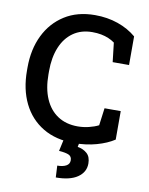

<svg xmlns="http://www.w3.org/2000/svg" viewBox="-100 -793 839 1083"><g transform="rotate(10 319.5 -251.0)"><path d="M363.8 10.3Q258.8 10.3 184.3 -34.4Q109.9 -79.1 70.6 -159.4Q31.2 -239.7 31.2 -346.2V-364.3Q31.2 -468.3 70.3 -548.6Q109.4 -628.9 182.1 -675Q254.9 -721.2 356 -721.2Q426.8 -721.2 487.3 -700.2Q547.9 -679.2 592.8 -641.1V-477.1H499L486.3 -586.9Q470.2 -598.6 450.7 -606.9Q431.2 -615.2 408 -619.6Q384.8 -624 357.4 -624Q293.5 -624 247.8 -591.8Q202.1 -559.6 178.2 -501.5Q154.3 -443.4 154.3 -365.2V-346.2Q154.3 -265.1 179.7 -206.8Q205.1 -148.4 252.7 -117.2Q300.3 -85.9 366.7 -85.9Q398.9 -85.9 430.4 -93.5Q461.9 -101.1 485.8 -113.3L499 -212.9H591.8V-49.8Q550.8 -22.9 491.5 -6.3Q432.1 10.3 363.8 10.3ZM295.9 219.2 292.5 151.9Q324.2 151.9 343.3 141.4Q362.3 130.9 362.3 109.9Q362.3 87.9 345 79.6Q327.6 71.3 288.1 68.4L305.7 -11.7H396L387.7 27.8Q420.4 33.2 441.9 52.5Q463.4 71.8 463.4 110.4Q463.4 159.7 419.9 189.5Q376.5 219.2 295.9 219.2Z"/></g></svg>

Font: Roboto Slab LO Medium
Style: Regular
Weight: 500
Designer: Google
Version: Version 2.000